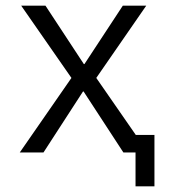

<svg xmlns="http://www.w3.org/2000/svg" viewBox="-20 -520 602 680"><path d="M277 -293H279L415 -500H498L321 -244L461 -42H527V140H460V20H443H417L276 -196H274L134 20H50L233 -244L55 -500H141Z"/></svg>

Font: M PLUS 1p
Style: Regular
Weight: 400
Version: Version 1.062